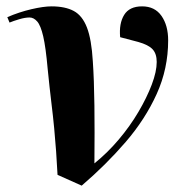

<svg xmlns="http://www.w3.org/2000/svg" viewBox="-20 -552 594 604"><path d="M237 32 161 -2Q159 -41 156.5 -76Q154 -111 150.5 -148Q147 -185 141.5 -230Q136 -275 130 -335Q124 -403 116 -437.5Q108 -472 97 -484.5Q86 -497 73 -497Q59 -497 40.5 -491.5Q22 -486 10 -481L3 -498Q40 -514 78.5 -523Q117 -532 142 -532Q185 -532 212 -517.5Q239 -503 253.5 -465.5Q268 -428 272 -359Q276 -301 277 -220Q278 -139 277 -38Q318 -71 353.5 -113Q389 -155 415.5 -200Q442 -245 457.5 -286Q473 -327 473 -357Q473 -383 460 -397Q447 -411 415 -420L358 -435Q354 -478 370.5 -505Q387 -532 427 -532Q467 -532 488 -502Q509 -472 509 -425Q509 -336 473 -256.5Q437 -177 375.5 -105.5Q314 -34 237 32Z"/></svg>

Font: Literata 72pt
Style: Bold Italic
Weight: 700
Italic angle: -2°
Designer: Latin by Veronika Burian and Jose Scaglione. Greek by Irene Vlachou. Cyrillic by Vera Evstafieva
Foundry: TypeTogether
Version: Version 3.002